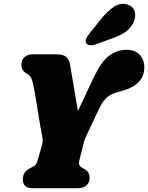

<svg xmlns="http://www.w3.org/2000/svg" viewBox="-20 -984 774 1004"><path d="M448.5 -57Q448.5 -29 432 -14.5Q415.5 0 389 0H150.5Q121.5 0 110.5 -13Q99.5 -26 99.5 -48Q99.5 -85 135.5 -103.5L151 -111.5Q163 -117.5 168 -124.8Q173 -132 178.5 -151.5L200 -226.5Q205.5 -246 201.5 -267.8Q197.5 -289.5 193.5 -309.5Q190.5 -324.5 185 -359Q179.5 -393.5 173 -434Q166.5 -474.5 160 -510Q153.5 -545.5 148.5 -563Q144 -577.5 137.2 -585.8Q130.5 -594 121.5 -598.5Q92 -614 92 -645Q92 -669.5 107.5 -684.8Q123 -700 151.5 -700H275.5Q308.5 -700 325 -687.2Q341.5 -674.5 346.5 -645.5Q350 -624.5 356.8 -584.5Q363.5 -544.5 371.5 -496.5Q379.5 -448.5 387.5 -403.5L470 -579Q508.5 -660 549.5 -691.8Q590.5 -723.5 640.5 -723.5Q686 -723.5 710.2 -697.8Q734.5 -672 734.5 -632Q734.5 -585.5 705 -555Q675.5 -524.5 622 -510Q591 -502 569.5 -493.2Q548 -484.5 531.5 -467.2Q515 -450 499 -417L435 -281.5Q423.5 -258.5 418.8 -241.5Q414 -224.5 411 -210.5L395 -145Q391 -129.5 394.5 -121.8Q398 -114 406.5 -108.5L421 -100Q437.5 -90.5 443 -79.8Q448.5 -69 448.5 -57ZM507.5 -883.5Q541.5 -925 575 -948Q608.5 -971 645.5 -960.5Q677.5 -951 684.8 -922.2Q692 -893.5 676.5 -863.5Q661 -834.5 635.5 -816.5Q610 -798.5 564 -782.5L479 -751.5Q463.5 -746 449.5 -747.8Q435.5 -749.5 430.5 -759.5Q425 -771 431.2 -783.5Q437.5 -796 449 -810Z"/></svg>

Font: Fraunces 72pt S100 Black
Style: Italic
Weight: 900
Italic angle: -16°
Version: Version 1.000; ttfautohint (v1.8.3)